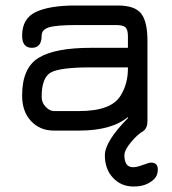

<svg xmlns="http://www.w3.org/2000/svg" viewBox="-20 -470 620 691"><path d="M498 0Q474.6 13.7 451.2 42Q427.7 70.3 427.7 88.9Q427.7 131.8 459 131.8Q472.7 131.8 494.6 123.5Q516.6 115.2 523.4 115.2Q547.9 115.2 547.9 139.6Q547.9 164.1 531.2 177.7Q504.9 201.2 461.9 201.2Q460.9 201.2 460 201.2Q416 201.2 386.7 169.9Q357.4 138.7 357.4 88.9Q357.4 39.1 440.4 -44.9V-48.8Q381.8 0 264.6 0H173.8Q124 0 91.8 -34.2Q59.6 -68.4 59.6 -126Q59.6 -225.6 118.7 -261.7Q177.7 -297.9 306.6 -297.9H440.4V-338.9Q440.4 -363.3 431.6 -371.6Q422.9 -379.9 396.5 -379.9H258.8Q182.6 -379.9 156.2 -371.6Q129.9 -363.3 129.9 -341.8Q129.9 -297.9 94.7 -297.9Q59.6 -297.9 59.6 -341.8Q59.6 -403.3 108.9 -426.8Q158.2 -450.2 252 -450.2H403.3Q465.8 -450.2 488.3 -420.9Q510.7 -391.6 510.7 -323.2V-34.2Q510.7 -10.7 498 0ZM440.4 -227.5H306.6Q197.3 -227.5 163.6 -209.5Q129.9 -191.4 129.9 -121.1Q129.9 -100.6 144.5 -85.4Q159.2 -70.3 173.8 -70.3H264.6Q380.9 -70.3 414.1 -126Q440.4 -168 440.4 -223.6Q440.4 -225.6 440.4 -227.5Z"/></svg>

Font: Jura
Style: DemiBold
Weight: 600
Version: Version 2.5